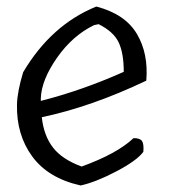

<svg xmlns="http://www.w3.org/2000/svg" viewBox="-20 -568 521 588"><path d="M275 -548Q363 -525 399 -464.5Q435 -404 428 -321Q260 -241 108 -209Q114 -153 142 -116.5Q170 -80 230 -58Q338 -97 389 -145Q409 -145 415 -136Q421 -127 419 -103Q399 -76 336 -43Q273 -10 227 0Q128 -22 79 -88.5Q30 -155 32 -248Q33 -288 51 -347Q137 -492 275 -548ZM105 -267V-259Q231 -291 359 -348Q359 -405 343.5 -438Q328 -471 282 -494L268 -491Q202 -459 154.5 -391Q107 -323 105 -267Z"/></svg>

Font: Tillana
Style: Regular
Weight: 400
Designer: Lipi Raval (Devanagari, Latin), Jonny Pinhorn (Latin)
Foundry: Indian Type Foundry
Version: Version 2.003;PS 1.0;hotconv 1.0.79;makeotf.lib2.5.61930; tt